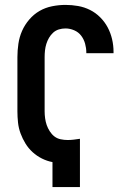

<svg xmlns="http://www.w3.org/2000/svg" viewBox="-20 -763 540 783"><path d="M194 0V-102Q172 -106 151 -116.5Q130 -127 113 -142.5Q96 -158 84 -177.5Q72 -197 64 -218.5Q56 -240 53.5 -263Q51 -286 51 -309V-530Q51 -557 55 -584.5Q59 -612 70 -637Q81 -662 99.5 -683.5Q118 -705 141.5 -718.5Q165 -732 192.5 -737.5Q220 -743 247 -743Q273 -743 298.5 -738.5Q324 -734 347 -722.5Q370 -711 388.5 -692.5Q407 -674 419 -651.5Q431 -629 437 -603.5Q443 -578 443 -552V-546H332V-549Q332 -567 327 -585Q322 -603 311 -617.5Q300 -632 282.5 -639.5Q265 -647 247 -647Q233 -647 220 -643Q207 -639 197 -630Q187 -621 180 -609Q173 -597 169 -584Q165 -571 163.5 -557.5Q162 -544 162 -530V-309Q162 -295 164 -280.5Q166 -266 170.5 -253Q175 -240 183 -227.5Q191 -215 202 -206.5Q213 -198 227.5 -195Q242 -192 256 -192Q268 -192 280.5 -193.5Q293 -195 306 -197V0Z"/></svg>

Font: Moesevka
Style: Bold
Weight: 700
Monospace: yes
Designer: Belleve Invis
Foundry: Belleve Invis
Version: Version 32.5.0; ttfautohint (v1.8.4)